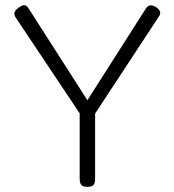

<svg xmlns="http://www.w3.org/2000/svg" viewBox="-20 -716 678 747"><path d="M588 -688Q601 -678 603 -669.5Q605 -661 597 -650L350 -274V-19Q350 -8 347 -1.5Q344 5 337.5 8Q331 11 320 11Q309 11 302.5 8Q296 5 293 -2Q290 -9 290 -21V-275L41 -648Q34 -659 36.5 -667.5Q39 -676 52 -686Q62 -693 68.5 -695Q75 -697 81 -694Q87 -691 92 -682L320 -326L547 -682Q552 -690 557.5 -693Q563 -696 570.5 -695Q578 -694 588 -688Z"/></svg>

Font: Fredoka Light
Style: Regular
Weight: 300
Designer: Ben Nathan
Foundry: Milena B. Brandão, Ben Nathan
Version: Version 2.001